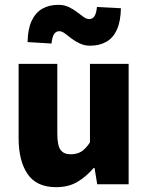

<svg xmlns="http://www.w3.org/2000/svg" viewBox="-20 -762 613 794"><path d="M212 12Q131 12 94 -42.5Q57 -97 57 -190V-498H217V-210Q217 -160 230.5 -142Q244 -124 272 -124Q298 -124 316 -135Q334 -146 352 -173V-498H512V0H382L371 -67H367Q336 -31 299.5 -9.5Q263 12 212 12ZM352 -573Q330 -573 310.5 -582Q291 -591 276 -602.5Q261 -614 248.5 -623.5Q236 -633 225 -633Q212 -633 204 -621.5Q196 -610 193 -582L94 -588Q95 -642 111 -676Q127 -710 155 -726Q183 -742 222 -742Q245 -742 264 -733Q283 -724 298 -712.5Q313 -701 325.5 -692Q338 -683 349 -683Q362 -683 370 -694Q378 -705 381 -733L480 -728Q479 -674 463.5 -639.5Q448 -605 419.5 -589Q391 -573 352 -573Z"/></svg>

Font: Source Sans 3 ExtraBold
Style: Regular
Weight: 800
Designer: Paul D. Hunt
Foundry: Adobe
Version: Version 3.052;hotconv 1.1.0;makeotfexe 2.6.0